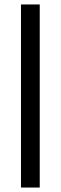

<svg xmlns="http://www.w3.org/2000/svg" viewBox="-20 -740 272 860"><path d="M74 100V-720H158V100Z"/></svg>

Font: DeepMind Sans
Style: Regular
Weight: 400
Designer: Jonny Pinhorn / Modifications: Colophon Foundry
Foundry: Colophon Foundry
Version: Version 1.002; ttfautohint (v1.8.2)